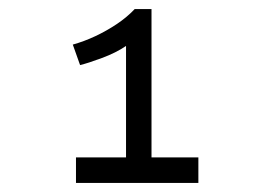

<svg xmlns="http://www.w3.org/2000/svg" viewBox="-20 -841 600 422"><path d="M147 -439V-495H257V-740Q235 -725 204 -713.5Q173 -702 156 -698L140 -743Q165 -750 189.5 -761.5Q214 -773 236.5 -788Q259 -803 276 -821H313V-495H416V-439Z"/></svg>

Font: Ubuntu Sans Mono
Style: Regular
Weight: 400
Monospace: yes
Designer: Dalton Maag Ltd
Foundry: Dalton Maag Ltd
Version: Version 1.006